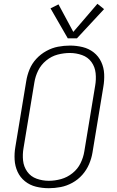

<svg xmlns="http://www.w3.org/2000/svg" viewBox="-20 -983 616 1011"><path d="M237 8Q268 8 299.5 2Q331 -4 361 -20.5Q391 -37 413.5 -62.5Q436 -88 449 -118.5Q462 -149 467 -180L524 -525Q530 -559 528.5 -593Q527 -627 513 -657Q499 -687 473.5 -707Q448 -727 415.5 -735Q383 -743 349 -743Q317 -743 285.5 -737Q254 -731 224 -714.5Q194 -698 171 -673Q148 -648 135.5 -617.5Q123 -587 118 -555L61 -210Q55 -176 57 -142Q59 -108 72.5 -78.5Q86 -49 111.5 -28.5Q137 -8 169.5 0Q202 8 237 8ZM237 -31Q204 -31 173 -42Q142 -53 123.5 -79Q105 -105 101.5 -137.5Q98 -170 104 -204L161 -549Q166 -581 181 -611.5Q196 -642 223.5 -664.5Q251 -687 283.5 -695.5Q316 -704 348 -704Q381 -704 412 -693Q443 -682 461.5 -656.5Q480 -631 483.5 -598Q487 -565 481 -531L424 -186Q419 -154 404 -123.5Q389 -93 361.5 -71Q334 -49 301.5 -40Q269 -31 237 -31ZM337 -781H385L528 -935L493 -963L366 -815L288 -960L246 -939Z"/></svg>

Font: Iosevka Sparkle XLtObl
Style: Regular
Weight: 200
Italic angle: -9°
Designer: Belleve Invis
Foundry: Belleve Invis
Version: Version 4.5.0; ttfautohint (v1.8.3)